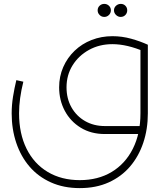

<svg xmlns="http://www.w3.org/2000/svg" viewBox="-20 -689 848 987"><path d="M390 278Q307 278 241.5 248.5Q176 219 131.5 167Q87 115 63.5 45Q40 -25 40 -106Q40 -149 47 -192.5Q54 -236 64 -277L100 -269Q89 -225 83.5 -184.5Q78 -144 78 -107Q78 -2 116.5 75.5Q155 153 225.5 195Q296 237 390 237Q484 237 554 195Q624 153 663 75.5Q702 -2 702 -106V-459H740V-106Q740 -25 716.5 45Q693 115 648.5 167Q604 219 539 248.5Q474 278 390 278ZM519 0Q448 0 395 -32.5Q342 -65 313 -119.5Q284 -174 284 -240Q284 -296 305 -344Q326 -392 363.5 -428Q401 -464 451 -483.5Q501 -503 558 -503Q607 -503 654 -490Q701 -477 740 -459L724 -423Q633 -462 558 -462Q491 -462 437.5 -432.5Q384 -403 353 -353Q322 -303 322 -240Q322 -182 347.5 -137Q373 -92 417.5 -66.5Q462 -41 519 -41H713V0ZM600 -602Q587 -602 576.5 -612Q566 -622 566 -636Q566 -650 576.5 -659.5Q587 -669 601 -669Q615 -669 624.5 -659.5Q634 -650 634 -636Q634 -622 624.5 -612Q615 -602 600 -602ZM516 -602Q502 -602 492 -612Q482 -622 482 -636Q482 -650 492 -659.5Q502 -669 516 -669Q530 -669 540 -659.5Q550 -650 550 -636Q550 -622 540 -612Q530 -602 516 -602Z"/></svg>

Font: Alexandria ExtraLight
Style: Regular
Weight: 250
Designer: Mohamed Gaber
Foundry: Kief Type Foundry
Version: Version 5.100